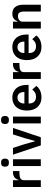

<svg xmlns="http://www.w3.org/2000/svg" viewBox="1382 -2168 798 3601"><g transform="rotate(-90 1780.5 -367.0)"><path d="M74 0V-522H202V-414H207Q212 -435 222.5 -454.5Q233 -474 250 -489Q267 -504 290.5 -513Q314 -522 345 -522H373V-401H333Q268 -401 235 -382Q202 -363 202 -320V0Z M531 -598Q491 -598 473.5 -616Q456 -634 456 -662V-682Q456 -710 473.5 -728Q491 -746 531 -746Q570 -746 588 -728Q606 -710 606 -682V-662Q606 -634 588 -616Q570 -598 531 -598ZM467 -522H595V0H467Z M855 0 681 -522H807L880 -297L931 -111H938L989 -297L1060 -522H1182L1007 0Z M1331 -598Q1291 -598 1273.5 -616Q1256 -634 1256 -662V-682Q1256 -710 1273.5 -728Q1291 -746 1331 -746Q1370 -746 1388 -728Q1406 -710 1406 -682V-662Q1406 -634 1388 -616Q1370 -598 1331 -598ZM1267 -522H1395V0H1267Z M1754 12Q1696 12 1650.5 -7.5Q1605 -27 1573.5 -62.5Q1542 -98 1525 -148.5Q1508 -199 1508 -262Q1508 -324 1524.5 -374Q1541 -424 1572 -459.5Q1603 -495 1648 -514.5Q1693 -534 1750 -534Q1811 -534 1856 -513Q1901 -492 1930 -456Q1959 -420 1973.5 -372.5Q1988 -325 1988 -271V-229H1641V-216Q1641 -159 1673 -124.5Q1705 -90 1768 -90Q1816 -90 1846.5 -110Q1877 -130 1901 -161L1970 -84Q1938 -39 1882.5 -13.5Q1827 12 1754 12ZM1752 -438Q1701 -438 1671 -404Q1641 -370 1641 -316V-308H1855V-317Q1855 -371 1828.5 -404.5Q1802 -438 1752 -438Z M2101 0V-522H2229V-414H2234Q2239 -435 2249.5 -454.5Q2260 -474 2277 -489Q2294 -504 2317.5 -513Q2341 -522 2372 -522H2400V-401H2360Q2295 -401 2262 -382Q2229 -363 2229 -320V0Z M2700 12Q2642 12 2596.5 -7.5Q2551 -27 2519.5 -62.5Q2488 -98 2471 -148.5Q2454 -199 2454 -262Q2454 -324 2470.5 -374Q2487 -424 2518 -459.5Q2549 -495 2594 -514.5Q2639 -534 2696 -534Q2757 -534 2802 -513Q2847 -492 2876 -456Q2905 -420 2919.5 -372.5Q2934 -325 2934 -271V-229H2587V-216Q2587 -159 2619 -124.5Q2651 -90 2714 -90Q2762 -90 2792.5 -110Q2823 -130 2847 -161L2916 -84Q2884 -39 2828.5 -13.5Q2773 12 2700 12ZM2698 -438Q2647 -438 2617 -404Q2587 -370 2587 -316V-308H2801V-317Q2801 -371 2774.5 -404.5Q2748 -438 2698 -438Z M3047 0V-522H3175V-435H3180Q3196 -477 3230.5 -505.5Q3265 -534 3326 -534Q3407 -534 3450 -481Q3493 -428 3493 -330V0H3365V-317Q3365 -373 3345 -401Q3325 -429 3279 -429Q3259 -429 3240.5 -423.5Q3222 -418 3207.5 -407.5Q3193 -397 3184 -381.5Q3175 -366 3175 -345V0Z"/></g></svg>

Font: IBM Plex Sans Thai SmBld
Style: Regular
Weight: 600
Designer: Mike Abbink, Paul van der Laan, Pieter van Rosmalen, Ben Mitchell, Mark Frömberg
Foundry: Bold Monday
Version: Version 1.2